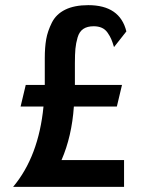

<svg xmlns="http://www.w3.org/2000/svg" viewBox="-20 -726 565 746"><path d="M471 -604 423 -543Q417 -563 412 -574.5Q407 -586 398 -599Q389 -612 375.5 -618Q362 -624 344 -624Q319 -624 303.5 -613.5Q288 -603 281.5 -580.5Q275 -558 273 -536.5Q271 -515 271 -480V-396H454L434 -312H267Q259 -196 219 -104H462V0H31Q130 -118 149 -312H60L80 -396H154V-500Q154 -542 159.5 -573.5Q165 -605 181.5 -638Q198 -671 233.5 -688.5Q269 -706 323 -706Q446 -706 471 -604Z"/></svg>

Font: Cabin
Style: Bold
Weight: 700
Designer: Pablo Impallari
Foundry: Pablo Impallari. www.impallari.com Igino Marini. www.ikern.com
Version: Version 1.005